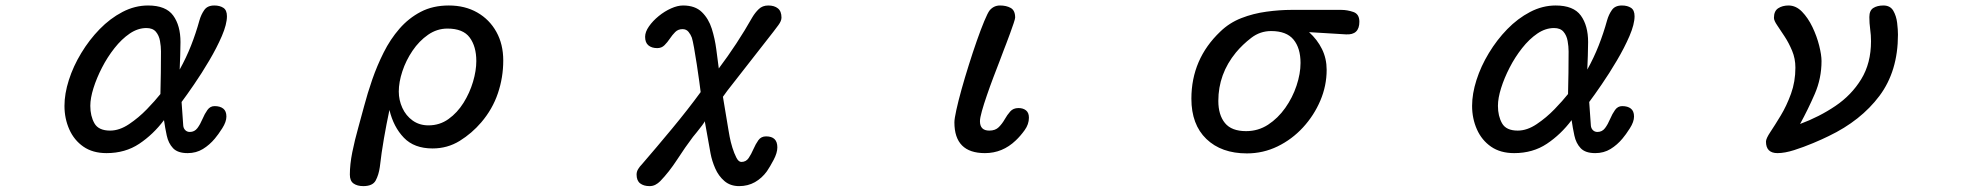

<svg xmlns="http://www.w3.org/2000/svg" viewBox="-20 -541 7040 682"><path d="M358.4 2.9Q309.6 2.9 276.4 -20Q243.2 -43 226.1 -81.5Q209 -120.1 209 -165Q209 -208 224.6 -256.8Q240.2 -305.7 268.6 -352.5Q296.9 -399.4 334 -437.5Q371.1 -475.6 415 -498.5Q459 -521.5 505.9 -521.5Q569.3 -521.5 595.2 -485.8Q621.1 -450.2 621.1 -391.6Q621.1 -367.2 620.1 -342.8Q619.1 -318.4 618.2 -293.9Q641.6 -335.9 658.7 -379.4Q675.8 -422.9 688.5 -468.8Q694.3 -489.3 705.6 -505.4Q716.8 -521.5 741.2 -521.5Q760.7 -521.5 773.4 -513.2Q786.1 -504.9 786.1 -483.4Q786.1 -455.1 768.1 -413.1Q750 -371.1 723.1 -325.7Q696.3 -280.3 669.4 -241.2Q642.6 -202.1 625 -178.7L630.9 -94.7Q631.8 -85 638.2 -78.6Q644.5 -72.3 654.3 -72.3Q670.9 -72.3 681.2 -85.9Q691.4 -99.6 699.2 -118.2Q707 -136.7 716.8 -150.4Q726.6 -164.1 742.2 -164.1Q761.7 -164.1 772.9 -155.3Q784.2 -146.5 784.2 -127Q784.2 -108.4 769.5 -85.4Q754.9 -62.5 743.2 -48.8Q724.6 -26.4 700.7 -11.7Q676.8 2.9 646.5 2.9Q611.3 2.9 594.7 -14.6Q578.1 -32.2 572.3 -59.6Q566.4 -86.9 562.5 -114.3Q524.4 -63.5 474.6 -30.3Q424.8 2.9 358.4 2.9ZM371.1 -77.1Q404.3 -77.1 438.5 -100.1Q472.7 -123 502 -153.3Q531.2 -183.6 549.8 -207Q550.8 -245.1 551.3 -282.7Q551.8 -320.3 551.8 -358.4Q551.8 -376 548.3 -395.5Q544.9 -415 533.7 -428.2Q522.5 -441.4 500 -441.4Q469.7 -441.4 440.9 -421.9Q412.1 -402.3 386.7 -370.1Q361.3 -337.9 342.3 -300.8Q323.2 -263.7 312 -228Q300.8 -192.4 300.8 -165Q300.8 -128.9 315.4 -103Q330.1 -77.1 371.1 -77.1Z M1270.5 120.1Q1249 120.1 1235.8 110.8Q1222.7 101.6 1222.7 79.1Q1222.7 43 1231.4 -0.5Q1240.2 -43.9 1252.4 -86.9Q1264.6 -129.9 1273.4 -164.1Q1285.2 -209 1302.2 -258.3Q1319.3 -307.6 1342.8 -354.5Q1366.2 -401.4 1398.9 -439Q1431.6 -476.6 1474.6 -499Q1517.6 -521.5 1574.2 -521.5Q1631.8 -521.5 1675.3 -496.6Q1718.8 -471.7 1743.2 -427.7Q1767.6 -383.8 1767.6 -326.2Q1767.6 -265.6 1748.5 -209.5Q1729.5 -153.3 1689.5 -106.4Q1656.2 -67.4 1612.8 -40.5Q1569.3 -13.7 1516.6 -13.7Q1451.2 -13.7 1414.6 -51.8Q1377.9 -89.8 1363.3 -150.4Q1352.5 -99.6 1343.8 -49.3Q1335 1 1329.1 52.7Q1325.2 80.1 1314.5 100.1Q1303.7 120.1 1270.5 120.1ZM1502 -95.7Q1542 -95.7 1573.2 -118.2Q1604.5 -140.6 1626.5 -175.8Q1648.4 -210.9 1660.2 -250.5Q1671.9 -290 1671.9 -324.2Q1671.9 -376 1648.4 -407.7Q1625 -439.5 1569.3 -439.5Q1532.2 -439.5 1500.5 -417.5Q1468.8 -395.5 1445.3 -360.8Q1421.9 -326.2 1409.2 -287.6Q1396.5 -249 1396.5 -215.8Q1396.5 -185.5 1409.2 -157.7Q1421.9 -129.9 1445.8 -112.8Q1469.7 -95.7 1502 -95.7Z M2287.1 120.1Q2266.6 120.1 2253.9 110.4Q2241.2 100.6 2241.2 79.1Q2241.2 68.4 2247.1 59.1Q2252.9 49.8 2259.8 43Q2310.5 -15.6 2367.2 -84Q2423.8 -152.3 2468.8 -213.9Q2467.8 -223.6 2463.9 -251.5Q2460 -279.3 2455.1 -312Q2450.2 -344.7 2445.3 -371.6Q2440.4 -398.4 2437.5 -407.2Q2433.6 -418 2425.8 -427.7Q2418 -437.5 2404.3 -437.5Q2388.7 -437.5 2378.4 -427.2Q2368.2 -417 2359.4 -403.8Q2350.6 -390.6 2340.3 -380.4Q2330.1 -370.1 2314.5 -370.1Q2294.9 -370.1 2283.2 -379.9Q2271.5 -389.6 2271.5 -410.2Q2271.5 -427.7 2285.2 -447.3Q2298.8 -466.8 2319.8 -483.9Q2340.8 -501 2363.8 -511.2Q2386.7 -521.5 2406.2 -521.5Q2449.2 -521.5 2473.1 -498Q2497.1 -474.6 2508.3 -439Q2519.5 -403.3 2524.4 -365.2Q2529.3 -327.1 2533.2 -297.9Q2598.6 -384.8 2652.3 -479.5Q2662.1 -496.1 2675.3 -508.8Q2688.5 -521.5 2709 -521.5Q2730.5 -521.5 2743.2 -511.2Q2755.9 -501 2755.9 -478.5Q2755.9 -466.8 2745.1 -452.1Q2734.4 -437.5 2727.5 -428.7L2563.5 -218.8Q2559.6 -213.9 2555.7 -208Q2551.8 -202.1 2547.9 -197.3L2567.4 -80.1Q2568.4 -73.2 2571.8 -55.2Q2575.2 -37.1 2581.5 -16.6Q2587.9 3.9 2595.7 19Q2603.5 34.2 2613.3 34.2Q2629.9 34.2 2639.2 20.5Q2648.4 6.8 2656.2 -11.2Q2664.1 -29.3 2673.8 -43Q2683.6 -56.6 2701.2 -56.6Q2741.2 -56.6 2741.2 -17.6Q2741.2 2 2728 26.9Q2714.8 51.8 2704.1 67.4Q2686.5 91.8 2661.6 106Q2636.7 120.1 2605.5 120.1Q2574.2 120.1 2553.2 102.1Q2532.2 84 2520.5 57.1Q2508.8 30.3 2503.9 3.9L2483.4 -110.4Q2483.4 -108.4 2474.1 -95.7Q2464.8 -83 2454.6 -70.8Q2444.3 -58.6 2441.4 -54.7Q2414.1 -18.6 2385.3 25.9Q2356.4 70.3 2325.2 102.5Q2317.4 110.4 2308.1 115.2Q2298.8 120.1 2287.1 120.1Z M3478.5 2.9Q3370.1 2.9 3370.1 -106.4Q3370.1 -119.1 3377 -150.4Q3383.8 -181.6 3395.5 -223.6Q3407.2 -265.6 3421.4 -310.5Q3435.5 -355.5 3449.7 -396Q3463.9 -436.5 3476.1 -465.8Q3488.3 -495.1 3495.1 -503.9Q3509.8 -521.5 3532.2 -521.5Q3554.7 -521.5 3570.3 -512.7Q3585.9 -503.9 3585.9 -478.5Q3585.9 -474.6 3580.6 -458.5Q3575.2 -442.4 3567.9 -422.4Q3560.5 -402.3 3554.2 -385.7Q3547.9 -369.1 3545.9 -364.3Q3541 -350.6 3530.8 -324.2Q3520.5 -297.9 3508.3 -265.6Q3496.1 -233.4 3485.4 -202.1Q3474.6 -170.9 3467.8 -146.5Q3460.9 -122.1 3460.9 -110.4Q3460.9 -77.1 3494.1 -77.1Q3515.6 -77.1 3527.8 -89.4Q3540 -101.6 3548.8 -117.2Q3557.6 -132.8 3568.4 -145Q3579.1 -157.2 3597.7 -157.2Q3614.3 -157.2 3624.5 -148.9Q3634.8 -140.6 3634.8 -123Q3634.8 -99.6 3619.6 -78.6Q3604.5 -57.6 3587.9 -42Q3541 2.9 3478.5 2.9Z M4409.2 3.9Q4318.4 3.9 4265.1 -47.4Q4211.9 -98.6 4211.9 -190.4Q4211.9 -331.1 4314.5 -428.7Q4346.7 -460 4389.2 -476.6Q4431.6 -493.2 4478.5 -499.5Q4525.4 -505.9 4567.4 -505.9H4744.1Q4765.6 -505.9 4787.1 -498.5Q4808.6 -491.2 4808.6 -463.9Q4808.6 -416 4760.7 -418.9L4629.9 -426.8Q4659.2 -400.4 4675.8 -366.7Q4692.4 -333 4692.4 -293Q4692.4 -236.3 4669.9 -183.6Q4647.5 -130.9 4608.4 -88.4Q4569.3 -45.9 4518.1 -21Q4466.8 3.9 4409.2 3.9ZM4406.2 -75.2Q4449.2 -75.2 4484.4 -98.1Q4519.5 -121.1 4545.4 -157.7Q4571.3 -194.3 4585.4 -236.8Q4599.6 -279.3 4599.6 -317.4Q4599.6 -370.1 4574.7 -400.4Q4549.8 -430.7 4495.1 -430.7Q4456.1 -430.7 4424.8 -406.7Q4393.6 -382.8 4370.1 -354.5Q4307.6 -278.3 4307.6 -182.6Q4307.6 -132.8 4331.1 -104Q4354.5 -75.2 4406.2 -75.2Z M5358.4 2.9Q5309.6 2.9 5276.4 -20Q5243.2 -43 5226.1 -81.5Q5209 -120.1 5209 -165Q5209 -208 5224.6 -256.8Q5240.2 -305.7 5268.6 -352.5Q5296.9 -399.4 5334 -437.5Q5371.1 -475.6 5415 -498.5Q5459 -521.5 5505.9 -521.5Q5569.3 -521.5 5595.2 -485.8Q5621.1 -450.2 5621.1 -391.6Q5621.1 -367.2 5620.1 -342.8Q5619.1 -318.4 5618.2 -293.9Q5641.6 -335.9 5658.7 -379.4Q5675.8 -422.9 5688.5 -468.8Q5694.3 -489.3 5705.6 -505.4Q5716.8 -521.5 5741.2 -521.5Q5760.7 -521.5 5773.4 -513.2Q5786.1 -504.9 5786.1 -483.4Q5786.1 -455.1 5768.1 -413.1Q5750 -371.1 5723.1 -325.7Q5696.3 -280.3 5669.4 -241.2Q5642.6 -202.1 5625 -178.7L5630.9 -94.7Q5631.8 -85 5638.2 -78.6Q5644.5 -72.3 5654.3 -72.3Q5670.9 -72.3 5681.2 -85.9Q5691.4 -99.6 5699.2 -118.2Q5707 -136.7 5716.8 -150.4Q5726.6 -164.1 5742.2 -164.1Q5761.7 -164.1 5772.9 -155.3Q5784.2 -146.5 5784.2 -127Q5784.2 -108.4 5769.5 -85.4Q5754.9 -62.5 5743.2 -48.8Q5724.6 -26.4 5700.7 -11.7Q5676.8 2.9 5646.5 2.9Q5611.3 2.9 5594.7 -14.6Q5578.1 -32.2 5572.3 -59.6Q5566.4 -86.9 5562.5 -114.3Q5524.4 -63.5 5474.6 -30.3Q5424.8 2.9 5358.4 2.9ZM5371.1 -77.1Q5404.3 -77.1 5438.5 -100.1Q5472.7 -123 5502 -153.3Q5531.2 -183.6 5549.8 -207Q5550.8 -245.1 5551.3 -282.7Q5551.8 -320.3 5551.8 -358.4Q5551.8 -376 5548.3 -395.5Q5544.9 -415 5533.7 -428.2Q5522.5 -441.4 5500 -441.4Q5469.7 -441.4 5440.9 -421.9Q5412.1 -402.3 5386.7 -370.1Q5361.3 -337.9 5342.3 -300.8Q5323.2 -263.7 5312 -228Q5300.8 -192.4 5300.8 -165Q5300.8 -128.9 5315.4 -103Q5330.1 -77.1 5371.1 -77.1Z M6293.9 2.9Q6252.9 2.9 6252.9 -38.1Q6252.9 -48.8 6268.6 -72.3Q6284.2 -95.7 6305.2 -130.4Q6326.2 -165 6341.8 -208Q6357.4 -251 6357.4 -300.8Q6357.4 -333 6345.7 -360.8Q6334 -388.7 6319.3 -411.1Q6304.7 -433.6 6293 -450.7Q6281.2 -467.8 6281.2 -477.5Q6281.2 -502 6296.4 -511.7Q6311.5 -521.5 6333 -521.5Q6359.4 -521.5 6380.9 -499.5Q6402.3 -477.5 6418 -444.8Q6433.6 -412.1 6441.9 -378.9Q6450.2 -345.7 6450.2 -324.2Q6450.2 -262.7 6426.3 -207.5Q6402.3 -152.3 6374 -100.6Q6442.4 -126 6499.5 -164.6Q6556.6 -203.1 6591.3 -259.8Q6626 -316.4 6626 -394.5Q6626 -416 6623 -437.5Q6620.1 -459 6620.1 -480.5Q6620.1 -503.9 6634.3 -512.7Q6648.4 -521.5 6669.9 -521.5Q6694.3 -521.5 6705.1 -502.9Q6715.8 -484.4 6718.8 -460Q6721.7 -435.5 6721.7 -418Q6721.7 -288.1 6655.8 -200.2Q6589.8 -112.3 6475.6 -57.6Q6454.1 -46.9 6420.4 -32.7Q6386.7 -18.6 6353 -7.8Q6319.3 2.9 6293.9 2.9Z"/></svg>

Font: Kosugi Maru
Style: Regular
Weight: 400
Designer: MOTOYA
Version: Version 4.002